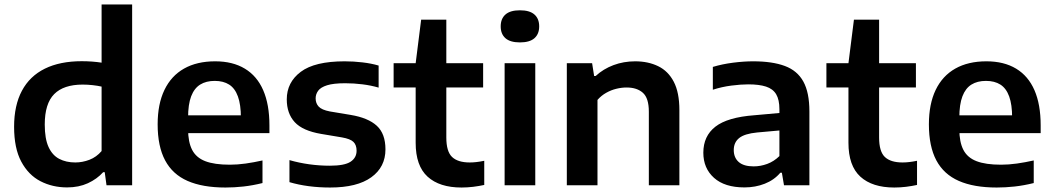

<svg xmlns="http://www.w3.org/2000/svg" viewBox="-20 -828 4706 858"><path d="M280 9.5Q214.5 9.5 160.8 -18.2Q107 -46 75 -105.8Q43 -165.5 43 -261.5Q43 -357 78 -422.5Q113 -488 180.5 -521.2Q248 -554.5 345.5 -554.5Q369 -554.5 392 -552.8Q415 -551 434 -548V-808H570.5V0H456L448 -58.5H441Q413.5 -28 372.8 -9.2Q332 9.5 280 9.5ZM316.5 -102Q348.5 -102 379.8 -114Q411 -126 434 -153V-441Q416.5 -445 394.2 -447.5Q372 -450 349.5 -450Q264.5 -450 222.2 -407.5Q180 -365 180 -271.5Q180 -208 197 -171Q214 -134 244.8 -118Q275.5 -102 316.5 -102Z M987.5 10Q885.5 10 818.2 -19.5Q751 -49 717.8 -111.5Q684.5 -174 684.5 -272.5Q684.5 -363 714.8 -426Q745 -489 802.5 -521.5Q860 -554 941.5 -554Q1020 -554 1074.2 -521.2Q1128.5 -488.5 1156.2 -424.8Q1184 -361 1184 -268V-233H752V-312.5H1081.5L1056.5 -302Q1056.5 -360.5 1043.2 -397Q1030 -433.5 1004 -450Q978 -466.5 939.5 -466.5Q901 -466.5 874.5 -450Q848 -433.5 834.2 -397.5Q820.5 -361.5 820.5 -302V-251Q820.5 -193.5 838.5 -158.5Q856.5 -123.5 897.2 -107.8Q938 -92 1007 -92Q1041 -92 1078 -97.2Q1115 -102.5 1153 -111V-10Q1108.5 1 1067.8 5.5Q1027 10 987.5 10Z M1455 10Q1406 10 1360 4Q1314 -2 1273.5 -14V-112.5Q1317 -100 1362.2 -93.8Q1407.5 -87.5 1454 -87.5Q1519.5 -87.5 1546.5 -105.2Q1573.5 -123 1573.5 -154.5Q1573.5 -180 1559.5 -193.8Q1545.5 -207.5 1508 -214L1415.5 -229.5Q1332.5 -243.5 1297 -282.2Q1261.5 -321 1261.5 -384Q1261.5 -460 1324 -507Q1386.5 -554 1520 -554Q1560.5 -554 1600.2 -549.2Q1640 -544.5 1672 -535V-436.5Q1637.5 -446.5 1599.5 -451.2Q1561.5 -456 1522.5 -456Q1470.5 -456 1441.8 -447Q1413 -438 1401.8 -422.5Q1390.5 -407 1390.5 -388.5Q1390.5 -366.5 1404 -351.8Q1417.5 -337 1454 -330L1547 -314.5Q1625 -301.5 1663.8 -266Q1702.5 -230.5 1702.5 -160.5Q1702.5 -81.5 1639.2 -35.8Q1576 10 1455 10Z M2042.5 10Q1944 10 1890.8 -38.5Q1837.5 -87 1837.5 -190V-545.5L1862 -740H1974.5V-213.5Q1974.5 -151 2000.2 -126.5Q2026 -102 2079 -102Q2094 -102 2109.2 -103.8Q2124.5 -105.5 2144 -109.5V-1.5Q2121 3.5 2094.8 6.8Q2068.5 10 2042.5 10ZM1739 -437V-545.5H2139V-437Z M2235 0V-545.5H2372V0ZM2303.5 -638.5Q2260 -638.5 2238.8 -657.2Q2217.5 -676 2217.5 -710Q2217.5 -744.5 2238.8 -763.2Q2260 -782 2303.5 -782Q2347 -782 2368.2 -763.2Q2389.5 -744.5 2389.5 -710Q2389.5 -676 2368.2 -657.2Q2347 -638.5 2303.5 -638.5Z M2513 0V-545.5H2626L2635 -488.5H2642Q2676 -520 2721.5 -537Q2767 -554 2818.5 -554Q2876.5 -554 2921.2 -532.2Q2966 -510.5 2991 -462.5Q3016 -414.5 3016 -336V0H2879.5V-329Q2879.5 -389.5 2853 -413.2Q2826.5 -437 2780 -437Q2757.5 -437 2734 -431.2Q2710.5 -425.5 2688.8 -413.2Q2667 -401 2650 -381.5V0Z M3307 9.5Q3218.5 9.5 3170.8 -33.2Q3123 -76 3123 -145.5Q3123 -220 3177 -262Q3231 -304 3351 -313L3490.5 -325.5L3503 -248.5L3363.5 -236Q3307 -230.5 3283 -211Q3259 -191.5 3259 -157.5Q3259 -123.5 3281.2 -104Q3303.5 -84.5 3348 -84.5Q3378.5 -84.5 3408.5 -95.5Q3438.5 -106.5 3463 -130.5V-339.5Q3463 -382.5 3448.5 -406.8Q3434 -431 3403.2 -441Q3372.5 -451 3323.5 -451Q3290.5 -451 3248 -445.5Q3205.5 -440 3165.5 -427V-529Q3207 -541.5 3255.5 -547.8Q3304 -554 3345.5 -554Q3431.5 -554 3487.2 -533.2Q3543 -512.5 3570 -463.5Q3597 -414.5 3597 -330V0H3483.5L3474 -56H3467Q3439.5 -23.5 3397.5 -7Q3355.5 9.5 3307 9.5Z M3976.5 10Q3878 10 3824.8 -38.5Q3771.5 -87 3771.5 -190V-545.5L3796 -740H3908.5V-213.5Q3908.5 -151 3934.2 -126.5Q3960 -102 4013 -102Q4028 -102 4043.2 -103.8Q4058.5 -105.5 4078 -109.5V-1.5Q4055 3.5 4028.8 6.8Q4002.5 10 3976.5 10ZM3673 -437V-545.5H4073V-437Z M4434 10Q4332 10 4264.8 -19.5Q4197.5 -49 4164.2 -111.5Q4131 -174 4131 -272.5Q4131 -363 4161.2 -426Q4191.5 -489 4249 -521.5Q4306.5 -554 4388 -554Q4466.5 -554 4520.8 -521.2Q4575 -488.5 4602.8 -424.8Q4630.5 -361 4630.5 -268V-233H4198.5V-312.5H4528L4503 -302Q4503 -360.5 4489.8 -397Q4476.5 -433.5 4450.5 -450Q4424.5 -466.5 4386 -466.5Q4347.5 -466.5 4321 -450Q4294.5 -433.5 4280.8 -397.5Q4267 -361.5 4267 -302V-251Q4267 -193.5 4285 -158.5Q4303 -123.5 4343.8 -107.8Q4384.5 -92 4453.5 -92Q4487.5 -92 4524.5 -97.2Q4561.5 -102.5 4599.5 -111V-10Q4555 1 4514.2 5.5Q4473.5 10 4434 10Z"/></svg>

Font: Encode Sans SemiExpanded SemiBold
Style: Regular
Weight: 600
Width: 6
Designer: Multiple Designers
Foundry: Impallari Type
Version: Version 3.002